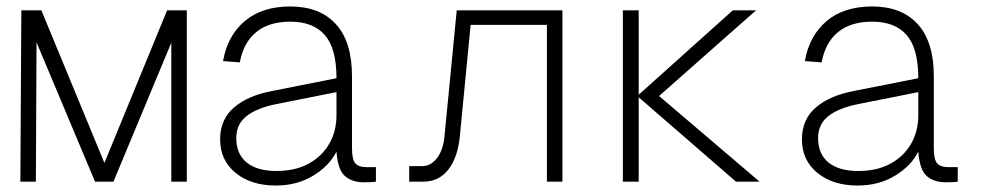

<svg xmlns="http://www.w3.org/2000/svg" viewBox="-20 -562 3040 594"><path d="M43 0 46 -530H108L303 -58L497 -530H558V0H510V-430L331 0H274L93 -431L91 0Z M833 12Q757 12 709 -27Q661 -66 661 -131Q661 -193 704.5 -230Q748 -267 824 -281L1021 -320Q1021 -412 985 -453.5Q949 -495 878 -495Q812 -495 772.5 -462.5Q733 -430 722 -369L670 -373Q684 -452 737.5 -497Q791 -542 878 -542Q969 -542 1019 -487.5Q1069 -433 1069 -326V-103Q1069 -68 1079.5 -56.5Q1090 -45 1112 -45H1143V0Q1138 1 1126.5 1.5Q1115 2 1106 2Q1069 2 1047 -17.5Q1025 -37 1021 -93Q999 -49 949 -18.5Q899 12 833 12ZM835 -33Q893 -33 934.5 -55.5Q976 -78 998.5 -117Q1021 -156 1021 -206V-277L835 -240Q775 -228 743 -203Q711 -178 711 -135Q711 -85 743.5 -59Q776 -33 835 -33Z M1246 0V-48H1286Q1313 -48 1332 -73Q1351 -98 1355 -139L1393 -530H1720V0H1672V-485H1436L1403 -144Q1397 -76 1367.5 -38Q1338 0 1290 0Z M1907 0V-530H1956V-269L2247 -530H2319L2019 -265L2330 0H2257L1956 -261V0Z M2633 12Q2557 12 2509 -27Q2461 -66 2461 -131Q2461 -193 2504.5 -230Q2548 -267 2624 -281L2821 -320Q2821 -412 2785 -453.5Q2749 -495 2678 -495Q2612 -495 2572.5 -462.5Q2533 -430 2522 -369L2470 -373Q2484 -452 2537.5 -497Q2591 -542 2678 -542Q2769 -542 2819 -487.5Q2869 -433 2869 -326V-103Q2869 -68 2879.5 -56.5Q2890 -45 2912 -45H2943V0Q2938 1 2926.5 1.5Q2915 2 2906 2Q2869 2 2847 -17.5Q2825 -37 2821 -93Q2799 -49 2749 -18.5Q2699 12 2633 12ZM2635 -33Q2693 -33 2734.5 -55.5Q2776 -78 2798.5 -117Q2821 -156 2821 -206V-277L2635 -240Q2575 -228 2543 -203Q2511 -178 2511 -135Q2511 -85 2543.5 -59Q2576 -33 2635 -33Z"/></svg>

Font: Geist Mono ExtraLight
Style: Regular
Weight: 200
Monospace: yes
Designer: Basement.studio, Andrés Briganti, Mateo Zaragoza
Foundry: Basement.studio, Vercel, Andrés Briganti, Guido Ferreyra, Mateo Zaragoza
Version: Version 1.500; ttfautohint (v1.8.4.7-5d5b)